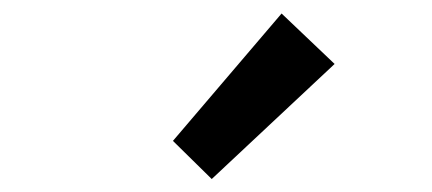

<svg xmlns="http://www.w3.org/2000/svg" viewBox="-20 -914 653 290"><path d="M299.8 -643.6 241.2 -701.2 405.3 -893.6 485.4 -817.4Z"/></svg>

Font: Gen Shin Gothic Medium
Style: Regular
Weight: 500
Designer: [Source Han Sans]
Ryoko NISHIZUKA  (kana & ideographs); Paul D. Hunt (Latin, Greek & Cyrillic); Wenlong ZHANG  (bopomofo
Version: Version 1.002.20150607